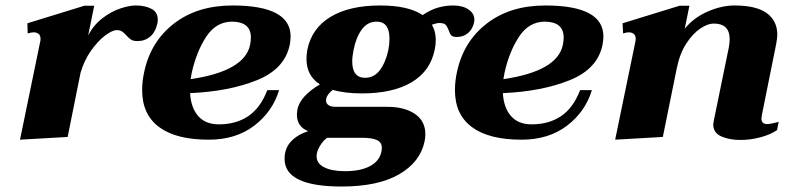

<svg xmlns="http://www.w3.org/2000/svg" viewBox="-20 -500 2916 701"><path d="M556 -429Q556 -421 555 -416Q548 -383 528.5 -366.5Q509 -350 482 -350Q467 -350 459 -355Q451 -360 441 -371Q432 -381 425 -385.5Q418 -390 406 -390Q390 -390 363.5 -370Q337 -350 312 -314.5Q287 -279 274 -234L227 0L53 10L127 -349Q128 -352 128 -358Q128 -371 120.5 -376.5Q113 -382 103 -382Q95 -382 81 -378L80 -415L288 -479H324L302 -371Q322 -409 354 -433.5Q386 -458 419 -469Q452 -480 476 -480Q509 -480 532.5 -468Q556 -456 556 -429Z M674 -160Q677 -107 703.5 -76.5Q730 -46 779 -46Q842 -46 886.5 -76Q931 -106 956 -171H999Q975 -92 908 -41Q841 10 742 10Q623 10 561 -36Q499 -82 499 -171Q499 -203 506 -235Q529 -347 614.5 -413.5Q700 -480 829 -480Q1041 -480 1041 -367Q1041 -354 1038 -337Q1020 -248 917.5 -207Q815 -166 674 -160ZM896 -363Q896 -420 828 -421Q769 -421 733 -366Q697 -311 680 -234Q678 -225 676 -211Q873 -240 893 -336Q896 -351 896 -363Z M1712 -427 1711 -419Q1706 -394 1689 -379.5Q1672 -365 1648 -365Q1633 -365 1627.5 -371Q1622 -377 1618 -390Q1613 -403 1607 -409.5Q1601 -416 1584 -416Q1575 -416 1557 -410Q1571 -385 1571 -354Q1571 -335 1567 -318Q1551 -240 1482.5 -199.5Q1414 -159 1302 -159Q1238 -159 1195 -172Q1173 -154 1171 -139Q1168 -126 1177 -118Q1186 -110 1205 -110H1394Q1457 -110 1495 -84Q1533 -58 1533 -10Q1533 2 1530 17Q1514 92 1437 136.5Q1360 181 1227 181Q1019 181 1019 80Q1019 41 1043 16Q1067 -9 1105 -21Q1064 -38 1064 -81Q1064 -87 1066 -101Q1076 -149 1148 -192Q1099 -223 1099 -285Q1099 -300 1102 -318Q1118 -397 1187 -438.5Q1256 -480 1368 -480Q1471 -480 1523 -445Q1553 -465 1580 -472.5Q1607 -480 1635 -480Q1669 -480 1690.5 -465.5Q1712 -451 1712 -427ZM1402 -359Q1402 -421 1355 -421Q1322 -421 1301 -392.5Q1280 -364 1271 -318Q1266 -293 1266 -276Q1266 -216 1313 -216Q1346 -216 1367 -244Q1388 -272 1398 -318Q1402 -338 1402 -359ZM1137 60Q1136 64 1136 71Q1136 97 1164 111Q1192 125 1240 125Q1296 125 1331 106.5Q1366 88 1373 52Q1374 47 1374 39Q1374 20 1356.5 11.5Q1339 3 1300 3H1175Q1162 11 1150.5 29Q1139 47 1137 60Z M1816 -160Q1819 -107 1845.5 -76.5Q1872 -46 1921 -46Q1984 -46 2028.5 -76Q2073 -106 2098 -171H2141Q2117 -92 2050 -41Q1983 10 1884 10Q1765 10 1703 -36Q1641 -82 1641 -171Q1641 -203 1648 -235Q1671 -347 1756.5 -413.5Q1842 -480 1971 -480Q2183 -480 2183 -367Q2183 -354 2180 -337Q2162 -248 2059.5 -207Q1957 -166 1816 -160ZM2038 -363Q2038 -420 1970 -421Q1911 -421 1875 -366Q1839 -311 1822 -234Q1820 -225 1818 -211Q2015 -240 2035 -336Q2038 -351 2038 -363Z M2823 -55 2817 -25Q2792 -8 2755.5 1.5Q2719 11 2683 11Q2643 11 2613.5 -2Q2584 -15 2584 -46Q2584 -49 2586 -59L2641 -327Q2644 -344 2644 -357Q2644 -414 2586 -414Q2564 -414 2537 -396Q2510 -378 2486 -341.5Q2462 -305 2451 -251L2400 0L2226 10L2300 -349Q2301 -352 2301 -358Q2301 -371 2293.5 -376.5Q2286 -382 2276 -382Q2268 -382 2255 -378L2253 -415L2461 -479H2497L2480 -395Q2512 -435 2563 -457.5Q2614 -480 2662 -480Q2741 -480 2779.5 -452Q2818 -424 2818 -373Q2818 -362 2814 -340L2762 -82Q2760 -70 2760 -67Q2760 -47 2781 -47Q2793 -47 2823 -55Z"/></svg>

Font: Taviraj
Style: Bold Italic
Weight: 700
Italic angle: -12°
Designer: Katatrad Team
Foundry: CadsonDemak
Version: Version 1.001